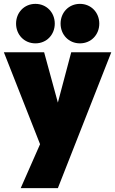

<svg xmlns="http://www.w3.org/2000/svg" viewBox="-23 -762 595 992"><path d="M84 210H276L552 -492H345L276 -232L205 -492H-3L184 -17ZM60 -640C60 -583 102 -538 160 -538C218 -538 260 -583 260 -640C260 -697 218 -742 160 -742C102 -742 60 -697 60 -640ZM290 -640C290 -583 332 -538 390 -538C448 -538 490 -583 490 -640C490 -697 448 -742 390 -742C332 -742 290 -697 290 -640Z"/></svg>

Font: MV Cash Black
Style: Regular
Weight: 900
Designer: Rodrigo Fuenzalida
Foundry: fragTYPE
Version: Version 1.100;Glyphs 3.1.2 (3151)